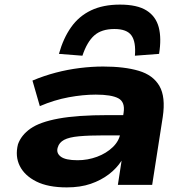

<svg xmlns="http://www.w3.org/2000/svg" viewBox="-20 -803 812 834"><path d="M270 11Q189 11 138 -14.5Q87 -40 66 -82Q45 -124 58 -176Q72 -216 112.5 -244.5Q153 -273 234.5 -288Q316 -303 450 -303H544L531 -215H435Q366 -215 323 -211Q280 -207 258.5 -195.5Q237 -184 231 -163Q223 -139 243.5 -123Q264 -107 317 -107Q361 -107 401.5 -122Q442 -137 470 -164Q498 -191 503 -225L517 -314Q524 -360 494 -376Q464 -392 396 -392Q341 -392 278.5 -380.5Q216 -369 153 -342L121 -453Q171 -474 222.5 -487.5Q274 -501 326.5 -507.5Q379 -514 428 -514Q520 -514 582.5 -495.5Q645 -477 672.5 -429.5Q700 -382 687 -295L641 0H492L508 -104V-105Q487 -72 453 -46Q419 -20 374 -4.5Q329 11 270 11ZM338 -561 236 -569Q255 -637 289 -685Q323 -733 375.5 -758Q428 -783 501 -783Q576 -783 616.5 -757.5Q657 -732 669.5 -684.5Q682 -637 671 -569L566 -561Q571 -621 551 -649Q531 -677 477 -677Q421 -677 389.5 -649Q358 -621 338 -561Z"/></svg>

Font: Nunito Sans 7pt Expanded ExtraBold
Style: Italic
Weight: 800
Width: 7
Italic angle: -9°
Designer: Vernon Adams
Foundry: Vernon Adams
Version: Version 3.101;gftools[0.9.27]